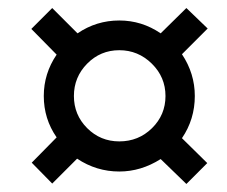

<svg xmlns="http://www.w3.org/2000/svg" viewBox="-20 -592 564 478"><path d="M380 -196Q331 -165 277 -165Q220 -165 172 -197L110 -135L59 -187L121 -250Q89 -296 89 -353Q89 -409 121 -456L58 -520L110 -572L173 -509Q220 -541 277 -541Q333 -541 380 -509L444 -572L497 -521L433 -457Q465 -409 465 -353Q465 -295 433 -248L496 -186L444 -134ZM392 -353Q392 -400 358 -433.5Q324 -467 277 -467Q230 -467 197 -433.5Q164 -400 164 -353Q164 -306 197 -273Q230 -240 277 -240Q325 -240 358.5 -273Q392 -306 392 -353Z"/></svg>

Font: Noto Sans UI NarrowMedium
Style: Italic
Weight: 500
Width: 4
Italic angle: -12°
Designer: Monotype Design Team
Foundry: Monotype Imaging Inc.
Version: Version 1.001